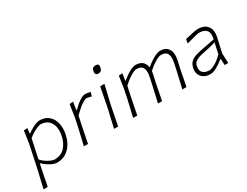

<svg xmlns="http://www.w3.org/2000/svg" viewBox="-81 -1353 2798 2171"><g transform="rotate(-30 1318.0 -267.0)"><path d="M5.5 194.5Q18 139 30.5 85.8Q43 32.5 57.5 -28.5L122.5 -335.5Q128 -373.5 134 -414Q140 -454.5 146 -494.5L193 -498.5L185 -430.5H192Q211.5 -446 241 -463.5Q270.5 -481 300.5 -493Q330.5 -505 352 -505Q427.5 -505 472.8 -465.2Q518 -425.5 533 -360.8Q548 -296 532.5 -221Q510 -113 446.5 -51.8Q383 9.5 292 9.5Q266.5 9.5 236 -3.2Q205.5 -16 175.5 -36.2Q145.5 -56.5 121.5 -79.5H115L103.5 -27Q91.5 33.5 81.5 84.8Q71.5 136 60.5 192ZM286 -35.5Q371.5 -38 419.8 -91.2Q468 -144.5 485 -226Q498 -290 487.2 -342.5Q476.5 -395 440.2 -427Q404 -459 341 -460.5Q325.5 -459.5 296.8 -448Q268 -436.5 235.5 -417.2Q203 -398 177.5 -374.5L125 -128.5Q147.5 -101.5 177.2 -81Q207 -60.5 236 -48.5Q265 -36.5 286 -35.5Z M643.5 0Q656.5 -56 668.5 -107.5Q680.5 -159 695 -220.5L719 -335.5Q724.5 -373.5 730.5 -414Q736.5 -454.5 742.5 -494.5L790.5 -498.5L774 -395H780Q834 -449 877.2 -477Q920.5 -505 950 -505Q958 -505 978.8 -502.2Q999.5 -499.5 1018 -494.5L1003 -444Q984 -448.5 965.8 -452.8Q947.5 -457 941.5 -457Q918.5 -457 872.5 -425Q826.5 -393 765.5 -331.5L741 -219.5Q729 -158.5 718.8 -107.2Q708.5 -56 697.5 0Z M1037.5 0Q1050 -56 1062 -107.8Q1074 -159.5 1088.5 -220.5L1099 -270.5Q1111 -333.5 1121.2 -386Q1131.5 -438.5 1142 -494.5L1198 -496.5Q1185 -440.5 1172.5 -387Q1160 -333.5 1145 -270.5L1134.5 -220.5Q1122.5 -159.5 1112.2 -107.8Q1102 -56 1091 0ZM1198 -629.5Q1149.5 -629.5 1164.5 -691.5Q1169.5 -713 1182.2 -720.2Q1195 -727.5 1217 -727.5Q1262.5 -727.5 1252 -679Q1246 -652 1233.2 -640.8Q1220.5 -629.5 1198 -629.5Z M1286.5 0Q1299.5 -56 1311.5 -107.5Q1323.5 -159 1338 -220.5L1361.5 -336Q1367 -373.5 1373.2 -414Q1379.5 -454.5 1385.5 -494.5L1433.5 -498.5L1419.5 -408H1425.5Q1449 -427.5 1481.2 -450.2Q1513.5 -473 1547.2 -489Q1581 -505 1609 -505Q1663 -505 1694.5 -478.8Q1726 -452.5 1733 -404H1739Q1763.5 -425 1797 -448.5Q1830.5 -472 1865.2 -488.5Q1900 -505 1928 -505Q2003 -505 2035 -454.2Q2067 -403.5 2047.5 -312.5Q2043 -291.5 2037.8 -270.2Q2032.5 -249 2026.5 -220.5Q2014.5 -159.5 2004.5 -107.8Q1994.5 -56 1983.5 0H1929.5Q1942.5 -56.5 1954.2 -108Q1966 -159.5 1980 -219L1998.5 -306.5Q2014 -380.5 1994.8 -419.8Q1975.5 -459 1915.5 -459Q1884.5 -459 1834.5 -428.8Q1784.5 -398.5 1735.5 -353Q1733.5 -334.5 1729 -312.5Q1724.5 -291.5 1719.2 -270.2Q1714 -249 1708 -220.5Q1696 -159.5 1685.8 -107.2Q1675.5 -55 1664.5 0H1611Q1624 -56.5 1635.8 -108Q1647.5 -159.5 1661 -219L1679.5 -306.5Q1695.5 -380.5 1676 -419.8Q1656.5 -459 1597 -459Q1565 -459 1513.5 -427.2Q1462 -395.5 1412 -348.5L1384 -220Q1372.5 -160 1362 -108Q1351.5 -56 1340.5 0Z M2294.5 9.5Q2245 9.5 2210.2 -11.2Q2175.5 -32 2161 -68.2Q2146.5 -104.5 2157 -150Q2167 -196.5 2195 -221.8Q2223 -247 2261.2 -259.2Q2299.5 -271.5 2340.5 -279.5L2519 -313.5Q2537.5 -392 2507 -426.5Q2476.5 -461 2410.5 -461Q2395 -461 2347.5 -448.8Q2300 -436.5 2242 -419.5L2249.5 -472Q2272.5 -477.5 2305.5 -485.2Q2338.5 -493 2369.8 -499Q2401 -505 2418 -505Q2509 -505 2546.2 -452.8Q2583.5 -400.5 2566 -317.5Q2561.5 -296 2555 -270Q2548.5 -244 2541.5 -211L2523 -126.5Q2524.5 -94.5 2525.8 -65Q2527 -35.5 2528.5 0H2481.5L2477.5 -81.5H2471Q2443.5 -58.5 2411.8 -37.8Q2380 -17 2349.2 -3.8Q2318.5 9.5 2294.5 9.5ZM2304 -34Q2331.5 -34 2380.8 -61Q2430 -88 2481.5 -142L2511 -281Q2501 -276.5 2484.8 -271.5Q2468.5 -266.5 2437.2 -259Q2406 -251.5 2350 -240.5Q2314.5 -233.5 2283.8 -224Q2253 -214.5 2231.8 -197Q2210.5 -179.5 2204 -148.5Q2192 -90 2221.2 -62Q2250.5 -34 2304 -34Z"/></g></svg>

Font: Commissioner Loud ExtraLight
Style: Italic
Weight: 200
Italic angle: -12°
Designer: Kostas Bartsokas
Foundry: Kostas Bartsokas
Version: Version 1.000; ttfautohint (v1.8.3)